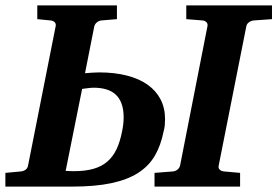

<svg xmlns="http://www.w3.org/2000/svg" viewBox="-37 -691 1027 711"><path d="M420.9 -255.9Q420.9 -285.6 413.3 -306.6Q405.8 -327.6 391.4 -340.8Q377 -354 356.4 -360.1Q335.9 -366.2 310.1 -366.2Q302.2 -366.2 289.6 -364.7Q276.9 -363.3 267.1 -361.8L206.1 -58.1Q211.9 -58.1 219.7 -57.6Q227.5 -57.1 235.8 -57.1Q278.8 -57.1 309.3 -65.9Q339.8 -74.7 360.8 -93Q381.8 -111.3 394.8 -138.9Q407.7 -166.5 415 -204.1Q420.9 -232.4 420.9 -255.9ZM901.9 -615.2Q893.1 -614.3 884.8 -608.4Q876.5 -602.5 875 -592.8L772.9 -78.1Q770.5 -68.4 776.6 -62.7Q782.7 -57.1 792 -56.2L852.1 -50.8V0H535.2V-50.8L604 -56.2Q612.3 -57.1 619.9 -62.7Q627.4 -68.4 629.9 -78.1L731 -592.8Q733.4 -602.5 727.8 -608.4Q722.2 -614.3 713.9 -615.2L652.8 -620.1V-670.9H970.2V-620.1ZM574.2 -250Q574.2 -238.8 573.2 -227.5Q572.3 -216.3 568.8 -204.1Q558.6 -152.8 536.6 -114.7Q514.6 -76.7 474.9 -51Q435.1 -25.4 375.2 -12.7Q315.4 0 230 0H-17.1V-50.8L41 -56.2Q50.3 -57.1 57.9 -62.7Q65.4 -68.4 66.9 -78.1L168.9 -592.8Q171.4 -602.5 165.8 -608.4Q160.2 -614.3 150.9 -615.2L101.1 -620.1V-670.9H396V-620.1L337.9 -615.2Q329.6 -614.3 322 -608.4Q314.5 -602.5 312 -592.8L277.8 -419.9Q290 -420.9 304.4 -421.9Q318.8 -422.9 330.1 -422.9Q387.7 -422.9 433.1 -411.1Q478.5 -399.4 509.8 -377.2Q541 -355 557.6 -323Q574.2 -291 574.2 -250Z"/></svg>

Font: Charis SIL Cyr
Style: Bold Italic
Weight: 700
Italic angle: -11°
Foundry: SIL International
Version: Version 5.000